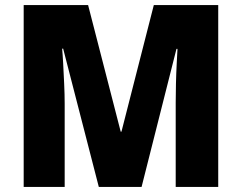

<svg xmlns="http://www.w3.org/2000/svg" viewBox="-20 -734 950 754"><path d="M368 0 228 -543H224Q226 -523 228 -485.5Q230 -448 232 -405Q234 -362 234 -326V0H73V-714H326L454 -217H457L584 -714H837V0H670V-331Q670 -364 671 -406Q672 -448 674 -485Q676 -522 677 -542H673L536 0Z"/></svg>

Font: Noto Sans Disp ExtBd
Style: Regular
Weight: 800
Designer: Monotype Design Team
Foundry: Monotype Imaging Inc.
Version: Version 2.000;GOOG;noto-source:20170915:90ef993387c0; ttfaut